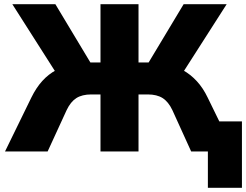

<svg xmlns="http://www.w3.org/2000/svg" viewBox="-20 -725 1178 919"><path d="M975 174V0H915V-144H1138V174ZM4 0 130 -258Q153 -305 182.5 -337.5Q212 -370 249.5 -390Q287 -410 333 -418L253 -369L39 -705H245L424 -407L398 -426H461V-705H643V-426H707L680 -407L859 -705H1065L850 -369L771 -418Q818 -410 855 -389.5Q892 -369 922 -336.5Q952 -304 974 -258L1100 0H895L805 -198Q786 -238 758.5 -255.5Q731 -273 687 -273H643V0H461V-273H417Q373 -273 345.5 -255.5Q318 -238 299 -198L208 0Z"/></svg>

Font: Nunito Sans 10pt Black
Style: Regular
Weight: 900
Designer: Vernon Adams
Foundry: Vernon Adams
Version: Version 3.101;gftools[0.9.27]